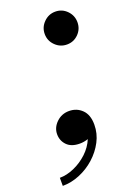

<svg xmlns="http://www.w3.org/2000/svg" viewBox="-183 -615 578 827"><g transform="rotate(-20 106.0 -202.0)"><path d="M106.5 -485Q106.5 -516 128.8 -538.2Q151 -560.5 182 -560.5Q213 -560.5 234.8 -538.2Q256.5 -516 256.5 -485Q256.5 -454 234.8 -432Q213 -410 182 -410Q151 -410 128.8 -432Q106.5 -454 106.5 -485ZM9 -61Q9 -91.5 33 -114.8Q57 -138 91 -138Q126 -138 150 -114.5Q174 -91 174 -46Q174 -5 155 31.2Q136 67.5 104.5 95.8Q73 124 34.2 140Q-4.5 156 -44 156V119Q-12 119 22.2 104Q56.5 89 84.5 62.8Q112.5 36.5 126 3.5Q107 10 88 10Q49 10 29 -10.8Q9 -31.5 9 -61Z"/></g></svg>

Font: Bodoni* 06pt Medium
Style: Italic
Weight: 500
Italic angle: -13°
Version: Version 2.3